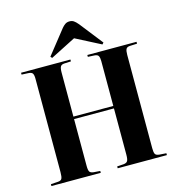

<svg xmlns="http://www.w3.org/2000/svg" viewBox="-135 -1078 1109 1195"><g transform="rotate(-15 420.0 -480.5)"><path d="M48 0V-12L94 -15Q113 -16 119 -27Q125 -38 125 -69V-671Q125 -695 118.5 -705Q112 -715 91 -716L48 -718V-730H366V-718L323 -716Q305 -715 298.5 -704.5Q292 -694 292 -666V-382H549V-671Q549 -693 543 -704Q537 -715 516 -716L475 -718V-730H792V-718L746 -716Q727 -715 721 -704Q715 -693 715 -666V-65Q715 -39 720.5 -28Q726 -17 748 -15L792 -12V0H475V-12L518 -15Q536 -17 542.5 -27.5Q549 -38 549 -69V-366H292V-65Q292 -36 298.5 -26.5Q305 -17 325 -15L366 -12V0ZM259 -769 250 -779 372 -933Q382 -945 393.5 -953Q405 -961 422 -961Q437 -961 448.5 -953.5Q460 -946 475 -928L592 -779L583 -769L422 -852Z"/></g></svg>

Font: Literata 72pt
Style: Bold
Weight: 700
Designer: Latin by Veronika Burian and Jose Scaglione. Greek by Irene Vlachou. Cyrillic by Vera Evstafieva.
Foundry: TypeTogether
Version: Version 3.002